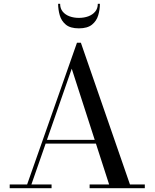

<svg xmlns="http://www.w3.org/2000/svg" viewBox="-20 -989 812 1009"><path d="M216 -234.5V-254H540V-234.5ZM405 -764.5 663 -19.5H741V0H451V-19.5H553.5L357 -628L145 -19.5H251V0H31V-19.5H122.5L384.5 -764.5ZM394.5 -840Q349.5 -840 326 -859.5Q302.5 -879 294 -908.8Q285.5 -938.5 285.5 -969H296Q296 -944.5 309.5 -928Q323 -911.5 345.5 -903.2Q368 -895 394.5 -895Q421.5 -895 444 -903.2Q466.5 -911.5 480.2 -928Q494 -944.5 494 -969H505Q505 -938.5 496.2 -908.8Q487.5 -879 463.5 -859.5Q439.5 -840 394.5 -840Z"/></svg>

Font: Bodoni Moda 11pt
Style: Regular
Weight: 400
Version: Version 2.004